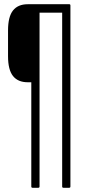

<svg xmlns="http://www.w3.org/2000/svg" viewBox="-20 -703 403 908"><path d="M134 185Q128 185 128 179V-314H111Q65 -314 41.5 -343.5Q18 -373 18 -437V-559Q18 -624 41.5 -653.5Q65 -683 111 -683H308Q313 -683 313 -677V179Q313 185 307 185H280Q274 185 274 179V-643H167V179Q167 185 161 185Z"/></svg>

Font: Sofia Sans Extra Condensed Light
Style: Regular
Weight: 300
Designer: Botio Nikoltchev, Ani Petrova
Foundry: lettersoup
Version: Version 4.101